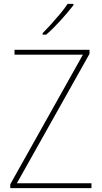

<svg xmlns="http://www.w3.org/2000/svg" viewBox="-20 -971 525 991"><path d="M452 0H33V-20L408 -689H55V-714H442V-693L67 -25H452ZM359 -944Q346 -927 329 -907Q312 -887 293.5 -866.5Q275 -846 256 -827Q237 -808 218 -792H200V-800Q223 -823 246.5 -849Q270 -875 292 -901.5Q314 -928 329 -951H359Z"/></svg>

Font: Noto Sans Khmer SemiCondensed Thin
Style: Regular
Weight: 250
Width: 4
Designer: Danh Hong and the Monotype Design Team
Foundry: Monotype Imaging Inc.
Version: Version 2.004